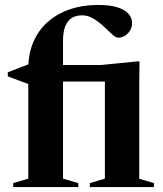

<svg xmlns="http://www.w3.org/2000/svg" viewBox="-20 -757 660 777"><path d="M432 -427H119.5L101 -414.5L11.5 -448V-464.5L107.5 -501.5L161.5 -494H389.5L535.5 -508.5H544.5L543.5 -408.5V-33.5L603 -16V0H343.5V-16L404.5 -34V-453ZM235 -34 297 -16V0H33.5V-16L94.5 -34V-479.5Q94.5 -539.5 115 -587.2Q135.5 -635 173.2 -668.2Q211 -701.5 262.5 -719.2Q314 -737 376.5 -737Q425.5 -737 455.8 -727.2Q486 -717.5 500.2 -701Q514.5 -684.5 514.5 -663.5Q514.5 -647.5 506.8 -634.2Q499 -621 486.2 -612.8Q473.5 -604.5 458 -604.5Q448.5 -604.5 433.8 -618.2Q419 -632 400 -649.8Q381 -667.5 358.8 -681.2Q336.5 -695 312.5 -695Q287 -695 270 -684Q253 -673 244 -650.5Q235 -628 235 -592.5Z"/></svg>

Font: Newsreader 60pt SemiBold
Style: Regular
Weight: 600
Designer: Hugues Gentile
Foundry: Production Type
Version: Version 1.003